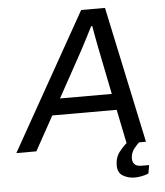

<svg xmlns="http://www.w3.org/2000/svg" viewBox="-89 -737 829 962"><g transform="rotate(-5 325.5 -256.0)"><path d="M-30.8 0 355.2 -686H475.1L621.2 0H524L488.9 -172.2H165.1L69.9 0ZM211 -253.7H471.4L428.5 -467.4Q424.9 -486.8 419.9 -511.1Q414.9 -535.4 410.8 -559.6Q406.6 -583.7 403.6 -601H398.2Q388.2 -581 374.7 -555Q361.3 -528.9 348.8 -504.9Q336.3 -480.9 327.7 -465.8ZM550.3 173.7Q518.2 173.7 491.5 158.5Q464.8 143.2 464.8 105.5Q464.8 65.6 486.7 37.5Q508.7 9.5 536 -12H596.5L595.5 -8Q580.1 4.1 561.8 26.6Q543.5 49.1 543.5 78.7Q543.5 95.1 553.7 106.4Q563.9 117.7 588.6 117.7H626.7L619.5 159.7Q603.3 166.7 583.9 170.2Q564.6 173.7 550.3 173.7Z"/></g></svg>

Font: Archivo Variable SemiBold
Style: Italic
Weight: 600
Italic angle: -10°
Designer: Hector Gatti
Foundry: Omnibus-Type
Version: Version 2.001